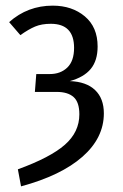

<svg xmlns="http://www.w3.org/2000/svg" viewBox="-20 -557 432 677"><path d="M166 -537.1Q233.9 -537.1 279.1 -499.3Q324.2 -461.4 324.2 -393.1Q324.2 -343.3 300 -314Q275.9 -284.7 226.1 -271Q284.2 -269 315.2 -239.5Q346.2 -210 346.2 -157.2Q346.2 -70.8 270.8 -4.4Q195.3 62 54.2 100.1L43 40Q157.2 -1.5 208.5 -46.4Q259.8 -91.3 259.8 -153.8Q259.8 -196.8 239.5 -214.8Q219.2 -232.9 180.2 -232.9H103L107.9 -295.9H155.8Q193.4 -295.9 217.3 -318.8Q241.2 -341.8 241.2 -388.2Q241.2 -473.1 159.2 -473.1Q127 -473.1 103.8 -463.4Q80.6 -453.6 51.8 -433.1L12.2 -479Q77.6 -537.1 166 -537.1Z"/></svg>

Font: Fira Sans Compressed Book
Style: Regular
Weight: 350
Width: 1
Designer: Carrois Corporate & Edenspiekermann AG
Foundry: Carrois Corporate GbR & Edenspiekermann AG
Version: Version 4.203;PS 004.203;hotconv 1.0.88;makeotf.lib2.5.64775